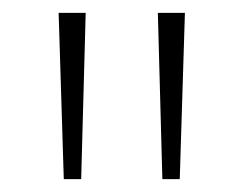

<svg xmlns="http://www.w3.org/2000/svg" viewBox="-20 -734 378 298"><path d="M113 -714H71L79 -456H106ZM267 -714H225L232 -456H259Z"/></svg>

Font: Noto Sans Lao ExtraLight
Style: Regular
Weight: 200
Designer: Monotype Design Team
Foundry: Monotype Imaging Inc.
Version: Version 2.003